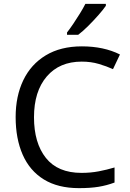

<svg xmlns="http://www.w3.org/2000/svg" viewBox="-20 -964 672 994"><path d="M403 -645Q288 -645 222 -568Q156 -491 156 -357Q156 -224 217.5 -146.5Q279 -69 402 -69Q449 -69 491 -77Q533 -85 573 -97V-19Q533 -4 490.5 3Q448 10 389 10Q280 10 207 -35Q134 -80 97.5 -163Q61 -246 61 -358Q61 -466 100.5 -548.5Q140 -631 217 -677.5Q294 -724 404 -724Q517 -724 601 -682L565 -606Q532 -621 491.5 -633Q451 -645 403 -645ZM528 -934Q516 -916 491 -887.5Q466 -859 437.5 -830.5Q409 -802 385 -784H327V-796Q342 -815 359.5 -841Q377 -867 394 -894.5Q411 -922 422 -944H528Z"/></svg>

Font: Noto Sans Samaritan
Style: Regular
Weight: 400
Designer: Monotype Design Team
Foundry: Monotype Imaging Inc.
Version: Version 2.001; ttfautohint (v1.8.4.7-5d5b)